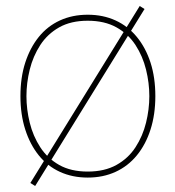

<svg xmlns="http://www.w3.org/2000/svg" viewBox="-20 -580 582 639"><path d="M81 29 445 -560 461 -550 97 39ZM272 11Q221 11 179.5 -8Q138 -27 109 -63Q80 -99 64 -149Q48 -199 48 -260Q48 -322 64 -371.5Q80 -421 109 -457Q138 -493 179.5 -512Q221 -531 272 -531Q323 -531 364.5 -512Q406 -493 435.5 -457Q465 -421 481 -371.5Q497 -322 497 -260Q497 -199 481 -149Q465 -99 435.5 -63Q406 -27 364.5 -8Q323 11 272 11ZM272 -9Q328 -9 367.5 -31Q407 -53 431 -90Q455 -127 466 -171.5Q477 -216 477 -260Q477 -304 466 -348.5Q455 -393 431 -430Q407 -467 367.5 -489Q328 -511 272 -511Q216 -511 177 -489Q138 -467 114 -430Q90 -393 79 -348.5Q68 -304 68 -260Q68 -216 79 -171.5Q90 -127 114 -90Q138 -53 177 -31Q216 -9 272 -9Z"/></svg>

Font: Murecho Thin
Style: Regular
Weight: 100
Designer: Neil Summerour
Foundry: Positype
Version: Version 1.010